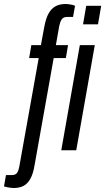

<svg xmlns="http://www.w3.org/2000/svg" viewBox="-88 -753 527 962"><path d="M-19 189Q-24 189 -33.5 188Q-43 187 -52.5 185Q-62 183 -68 181L-58 124H-27Q-9 124 -1.5 111.5Q6 99 9 80L106 -462H58L69 -527H117L134 -619Q142 -662 156 -686.5Q170 -711 191 -722Q212 -733 241 -733Q246 -733 255 -732Q264 -731 273 -729Q282 -727 288 -724L278 -668H247Q229 -668 221 -655.5Q213 -643 209 -624L192 -527H253L242 -462H181L85 76Q78 118 64 143Q50 168 29.5 178.5Q9 189 -19 189ZM328 -631 344 -724H419L403 -631ZM219 0 312 -527H387L294 0Z"/></svg>

Font: Archivo ExtraCondensed
Style: Italic
Weight: 400
Width: 2
Italic angle: -10°
Designer: Hector Gatti
Foundry: Omnibus-Type
Version: Version 2.001